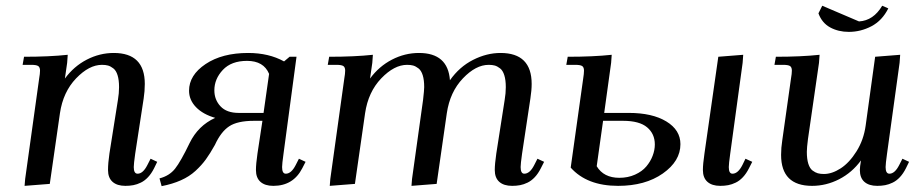

<svg xmlns="http://www.w3.org/2000/svg" viewBox="-20 -635 3178 663"><path d="M58.1 -411.1 63 -439Q150.4 -439 213.9 -445.8L211.9 -418L204.1 -363.8Q234.9 -405.8 279.5 -429Q324.2 -452.1 373 -452.1Q480 -452.1 480 -345.2Q480 -320.3 476.1 -294.9L446.8 -104Q441.9 -68.8 441.9 -58.1Q441.9 -35.2 455.1 -35.2Q473.6 -35.2 488.8 -64.9L500 -86.9L522.9 -76.2L512.2 -54.2Q502.9 -35.6 491.2 -23.2Q479.5 -10.7 466.3 -4.4Q453.1 2 440.4 4.4Q427.7 6.8 413.1 6.8Q384.3 6.8 368.7 -7.1Q353 -21 353 -47.9Q353 -71.8 357.9 -105L387.2 -290Q391.1 -313 391.1 -334Q391.1 -358.9 386 -375.2Q380.9 -391.6 371.3 -398.9Q361.8 -406.2 353 -408.7Q344.2 -411.1 332 -411.1Q287.6 -411.1 242.7 -364.3Q197.8 -317.4 187 -244.1L151.9 0L64.9 6.8L66.9 -17.1L115.2 -363.8Q118.2 -380.9 118.2 -391.1Q118.2 -402.8 111.8 -407Q105.5 -411.1 87.9 -411.1Z M530.8 -19Q564.9 -27.8 584.5 -52.5Q604 -77.1 634.8 -141.1Q664.1 -201.2 723.1 -228Q680.7 -240.2 656.7 -265.1Q632.8 -290 632.8 -321.8Q632.8 -375.5 689.9 -413.8Q747.1 -452.1 836.9 -452.1Q908.2 -452.1 960.9 -422.9L980 -439H1003.9L959 -104Q954.1 -68.8 954.1 -58.1Q954.1 -35.2 966.8 -35.2Q985.8 -35.2 1001 -64.9L1012.2 -86.9L1035.2 -76.2L1023.9 -54.2Q992.7 6.8 923.8 6.8Q895 6.8 879.4 -7.1Q863.8 -21 863.8 -47.9Q863.8 -68.4 869.1 -105L886.2 -217.8H856.9Q799.8 -217.8 771.2 -198.7Q742.7 -179.7 722.2 -134.8Q705.6 -105 690.9 -84.7Q676.3 -64.5 655 -44.9Q633.8 -25.4 604.7 -12.5Q575.7 0.5 538.1 7.8ZM720.2 -323.2Q720.2 -290.5 741.5 -267.8Q762.7 -245.1 804.2 -245.1H890.1L909.2 -379.9Q890.6 -424.8 833 -424.8Q778.8 -424.8 749.5 -393.6Q720.2 -362.3 720.2 -323.2Z M1111.8 -411.1 1116.7 -439Q1204.1 -439 1267.6 -445.8L1265.6 -418L1257.8 -363.8Q1288.6 -405.8 1333.3 -429Q1377.9 -452.1 1426.8 -452.1Q1526.9 -452.1 1533.7 -357.9Q1566.4 -404.3 1613.5 -428.2Q1660.6 -452.1 1708.5 -452.1Q1815.9 -452.1 1815.9 -345.2Q1815.9 -323.2 1811.5 -294.9L1782.7 -104Q1777.8 -68.8 1777.8 -58.1Q1777.8 -35.2 1790.5 -35.2Q1809.6 -35.2 1824.7 -64.9L1835.9 -86.9L1858.9 -76.2L1847.7 -54.2Q1838.4 -35.6 1826.7 -23.2Q1814.9 -10.7 1801.8 -4.4Q1788.6 2 1775.9 4.4Q1763.2 6.8 1748.5 6.8Q1719.7 6.8 1704.1 -7.1Q1688.5 -21 1688.5 -47.9Q1688.5 -68.4 1693.8 -105L1722.7 -290Q1726.6 -313 1726.6 -334Q1726.6 -358.9 1721.4 -375.2Q1716.3 -391.6 1706.8 -398.9Q1697.3 -406.2 1688.5 -408.7Q1679.7 -411.1 1667.5 -411.1Q1623 -411.1 1578.4 -364.3Q1533.7 -317.4 1522.9 -244.1L1487.8 0L1400.9 6.8L1402.8 -17.1L1440.9 -290Q1444.8 -324.2 1444.8 -334Q1444.8 -358.9 1439.7 -375.2Q1434.6 -391.6 1425 -398.9Q1415.5 -406.2 1406.7 -408.7Q1397.9 -411.1 1385.7 -411.1Q1341.3 -411.1 1296.4 -364.3Q1251.5 -317.4 1240.7 -244.1L1205.6 0L1118.7 6.8L1120.6 -17.1L1168.9 -363.8Q1171.9 -380.9 1171.9 -391.1Q1171.9 -402.8 1165.5 -407Q1159.2 -411.1 1141.6 -411.1Z M1935.5 -411.1 1940.4 -439Q2028.8 -439 2092.3 -445.8L2090.3 -418L2066.4 -245.1H2151.4Q2232.4 -245.1 2281 -215.6Q2329.6 -186 2329.6 -137.2Q2329.6 -78.6 2268.8 -35.9Q2208 6.8 2114.3 6.8Q2006.8 6.8 1950.7 -56.2L1993.7 -362.8Q1996.6 -380.9 1996.6 -391.1Q1996.6 -402.8 1990.2 -407Q1983.9 -411.1 1966.3 -411.1ZM2040.5 -61Q2064.5 -21 2118.7 -21Q2148.4 -21 2172.9 -32Q2197.3 -43 2211.7 -60.1Q2226.1 -77.1 2233.6 -96.9Q2241.2 -116.7 2241.2 -136.2Q2241.2 -172.9 2214.6 -195.3Q2188 -217.8 2131.3 -217.8H2062.5ZM2407.2 -47.9Q2407.2 -68.4 2412.6 -105L2460.4 -439L2546.4 -445.8L2544.4 -418L2501.5 -104Q2496.6 -68.8 2496.6 -58.1Q2496.6 -35.2 2509.3 -35.2Q2528.3 -35.2 2543.5 -64.9L2554.2 -86.9L2577.6 -76.2L2566.4 -54.2Q2557.1 -35.6 2545.4 -23.2Q2533.7 -10.7 2520.5 -4.4Q2507.3 2 2494.6 4.4Q2481.9 6.8 2467.3 6.8Q2438.5 6.8 2422.9 -7.1Q2407.2 -21 2407.2 -47.9Z M2654.3 -411.1 2659.2 -439Q2746.6 -439 2810.1 -445.8L2808.1 -418L2770 -154.8Q2766.1 -124.5 2766.1 -110.8Q2766.1 -85.9 2771.2 -69.6Q2776.4 -53.2 2785.9 -46.1Q2795.4 -39.1 2804.2 -36.6Q2813 -34.2 2825.2 -34.2Q2853 -34.2 2883.1 -53.7Q2913.1 -73.2 2937.7 -112.5Q2962.4 -151.9 2969.2 -201.2L3002 -439L3088.4 -445.8L3086.4 -418L3043 -104Q3038.1 -68.8 3038.1 -58.1Q3038.1 -35.2 3051.3 -35.2Q3069.8 -35.2 3085 -64.9L3096.2 -86.9L3119.1 -76.2L3108.4 -54.2Q3099.1 -35.6 3087.4 -23.2Q3075.7 -10.7 3062.5 -4.4Q3049.3 2 3036.6 4.4Q3023.9 6.8 3009.3 6.8Q2980.5 6.8 2964.8 -7.1Q2949.2 -21 2949.2 -47.9Q2949.2 -58.6 2953.1 -81.1Q2922.4 -39.1 2877.7 -16.1Q2833 6.8 2784.2 6.8Q2677.2 6.8 2677.2 -100.1Q2677.2 -124.5 2681.2 -149.9L2711.4 -363.8Q2714.4 -380.9 2714.4 -391.1Q2714.4 -402.8 2708 -407Q2701.7 -411.1 2684.1 -411.1ZM2806.2 -588.9 2819.3 -615.2 2946.3 -561Q2996.1 -564 3026.4 -615.2L3047.4 -606Q3026.4 -564 2989.3 -544.4Q2952.1 -524.9 2911.1 -524.9Q2875 -524.9 2846.7 -540.3Q2818.4 -555.7 2806.2 -588.9Z"/></svg>

Font: Dihjauti S
Style: Bold Italic
Weight: 700
Italic angle: -9°
Designer: T. Christopher White
Version: Version 3.0.0